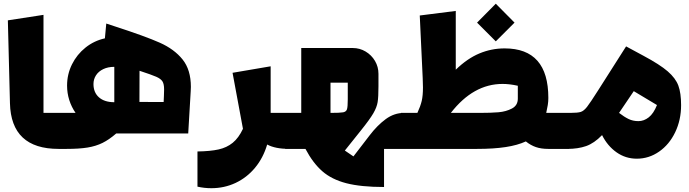

<svg xmlns="http://www.w3.org/2000/svg" viewBox="-20 -742 3682 1026"><path d="M212.4 -138.7H336.9V53.7H293Q39.1 53.7 33.2 -190.4L22 -633.3L212.4 -662.6Z M293 -138.7H383.8Q361.8 -170.4 350.1 -207.5Q338.4 -244.6 338.4 -284.7Q338.4 -345.2 364.7 -398.2Q391.1 -451.2 437 -487.8Q482.9 -524.4 540.5 -537.1L547.9 -616.2L595.2 -600.6Q756.3 -548.3 833.7 -513.9Q911.1 -479.5 955.6 -424.3Q1000 -369.1 1000 -277.8Q1000 -269.5 999 -252.9L985.8 -28.8H601.1Q563.5 3.9 528.1 21.5Q492.7 39.1 448 46.4Q403.3 53.7 336.4 53.7H293ZM590.8 -384.8Q557.1 -384.8 531.7 -372.6Q506.3 -360.4 492.9 -339.4Q479.5 -318.4 479.5 -293Q479.5 -247.6 509 -221.7Q538.6 -195.8 590.8 -195.8ZM856 -230.5Q856.9 -256.8 856.9 -264.2Q856.9 -293.5 847.9 -307.4Q838.9 -321.3 814.9 -331.8Q791 -342.3 725.6 -363.8L725.1 -197.3L854.5 -196.8Z M1278.3 -53.7 1222.7 -353 1426.3 -387.7V-138.7H1547.9V53.7H1525.9Q1450.7 53.7 1407.7 30.3Q1386.7 101.6 1343 154.3Q1299.3 207 1239 235.4Q1178.7 263.7 1109.4 263.7Q1071.3 263.7 1035.2 255.4V67.4Q1104 66.4 1147.9 56.6Q1191.9 46.9 1223.6 21Q1255.4 -4.9 1278.3 -53.7Z M2002.4 -347.7V-280.8Q2002.4 -223.6 1998 -196.3Q1993.7 -168.9 1974.9 -136.5Q1956.1 -104 1908.2 -44.4L1822.8 62.5L1868.7 93.8L1955.1 -18.6Q1996.1 -72.3 2041.3 -105.5Q2086.4 -138.7 2139.2 -138.7H2166.5V53.7H2032.2V257.3Q1908.7 257.3 1830.6 237.1Q1752.4 216.8 1702.4 173.1Q1652.3 129.4 1612.3 53.7H1503.9V-138.7H1589.8V-485.4H1865.2Q1902.3 -485.4 1933.8 -466.6Q1965.3 -447.8 1983.9 -416.3Q2002.4 -384.8 2002.4 -347.7ZM1838.4 -211.9V-300.3H1746.1V-138.7Q1797.4 -138.7 1813.7 -141.8Q1830.1 -145 1834.2 -158.2Q1838.4 -171.4 1838.4 -211.9Z M2122.6 -138.7H2210.4Q2227.1 -174.8 2233.6 -202.9Q2240.2 -231 2240.2 -274.9Q2240.2 -296.4 2238.8 -324.7L2223.1 -659.2L2415.5 -683.6V-369.6Q2477.5 -429.7 2542 -456.5Q2606.4 -483.4 2676.8 -483.4Q2910.2 -483.4 2910.2 -218.8Q2910.2 -199.2 2907.2 -180.9Q2904.3 -162.6 2898.9 -138.7H3022V53.7H2909.7Q2871.6 53.7 2843.5 43.9Q2815.4 34.2 2790 13.7Q2745.6 34.2 2681.9 43.9Q2618.2 53.7 2529.8 53.7H2122.6ZM2541.5 -138.7Q2603.5 -138.7 2643.8 -142.1Q2684.1 -145.5 2715.6 -162.1Q2747.1 -178.7 2747.1 -214.8V-283.7Q2703.6 -293.5 2665.5 -293.5Q2509.3 -293.5 2389.2 -138.7ZM2629.4 -722.2 2729.5 -621.1 2629.4 -521 2529.3 -621.1Z M3026.9 -138.7Q3067.4 -138.7 3083.7 -144Q3100.1 -149.4 3116.9 -170.9Q3133.8 -192.4 3176.3 -259.3L3325.7 -494.1L3418.9 -443.8Q3506.3 -397 3548.3 -360.6Q3590.3 -324.2 3605 -284.4Q3619.6 -244.6 3619.6 -180.2Q3619.6 -101.1 3588.1 -35.4Q3556.6 30.3 3502.2 68.1Q3447.8 106 3382.8 106Q3322.8 106 3274.4 71.8Q3226.1 37.6 3197.3 -20Q3155.3 23.4 3112.1 38.6Q3068.8 53.7 3012.2 53.7H2978V-138.7ZM3366.7 -254.9 3288.1 -138.7Q3315.9 -117.2 3339.1 -106Q3362.3 -94.7 3391.6 -94.7Q3420.9 -94.7 3446.8 -115Q3472.7 -135.3 3490.7 -180.7Z"/></svg>

Font: SG Kara Bold
Style: Regular
Weight: 400
Designer: Damoon Khanjanzadeh
Version: Version 1.000